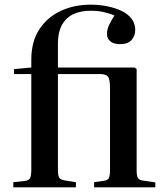

<svg xmlns="http://www.w3.org/2000/svg" viewBox="-20 -802 711 822"><path d="M37 0V-22L84 -27Q103 -29 108.5 -39Q114 -49 114 -77V-485H40V-506L114 -513V-546Q114 -624 148.5 -676.5Q183 -729 240.5 -755.5Q298 -782 367 -782Q405 -782 439.5 -775Q474 -768 501 -755Q528 -742 543.5 -721.5Q559 -701 559 -674Q559 -649 543.5 -631Q528 -613 494 -613Q467 -613 452.5 -625Q438 -637 438 -656Q438 -676 447 -695Q456 -714 470 -736Q445 -746 421 -751Q397 -756 367 -756Q327 -756 295.5 -742Q264 -728 246 -696.5Q228 -665 228 -615V-513H556L565 -507V-72Q565 -49 570.5 -40Q576 -31 592 -29L645 -21V0H383V-22L424 -28Q441 -30 446 -39.5Q451 -49 451 -76V-425Q451 -459 443.5 -472Q436 -485 408 -485H228V-74Q228 -49 234 -40.5Q240 -32 260 -29L305 -22V0Z"/></svg>

Font: Literata 60pt Medium
Style: Regular
Weight: 500
Designer: Latin by Veronika Burian and Jose Scaglione. Greek by Irene Vlachou. Cyrillic by Vera Evstafieva.
Foundry: TypeTogether
Version: Version 3.103;gftools[0.9.29]